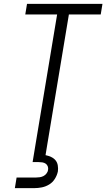

<svg xmlns="http://www.w3.org/2000/svg" viewBox="-20 -755 551 995"><path d="M163 0 276 -680H111L120 -735H511L502 -680H337L224 0ZM57 220 66 165H166Q176 165 186 163.5Q196 162 205 157.5Q214 153 221 144Q228 135 229 126Q231 116 227.5 107Q224 98 216.5 93Q209 88 199.5 86.5Q190 85 180 85H149L163 0H224L216 49Q231 52 245 58.5Q259 65 268 76Q277 87 279.5 102.5Q282 118 280 133Q276 153 264.5 171.5Q253 190 235 201Q217 212 197 216Q177 220 157 220Z"/></svg>

Font: Iosevka SS04 Light Oblique
Style: Regular
Weight: 300
Italic angle: -9°
Monospace: yes
Designer: Belleve Invis
Foundry: Belleve Invis
Version: Version 19.0.0; ttfautohint (v1.8.4)